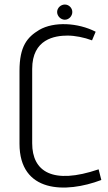

<svg xmlns="http://www.w3.org/2000/svg" viewBox="-20 -817 476 847"><path d="M415 -70C212 -1 122 -60 122 -185V-513C122 -645 222 -660 278 -660C311 -660 351 -652 386 -639L402 -677C324 -717 218 -723 153 -685C100 -653 66 -613 66 -504V-183C66 34 269 37 427 -23ZM266 -730C284 -730 299 -746 299 -764C299 -782 284 -797 266 -797C248 -797 232 -782 232 -764C232 -746 248 -730 266 -730Z"/></svg>

Font: Advent Pro
Style: Regular
Weight: 400
Designer: Andreas Kalpakidis
Foundry: Andreas Kalpakidis
Version: Version 2.002 2008